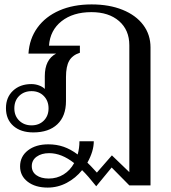

<svg xmlns="http://www.w3.org/2000/svg" viewBox="-20 -590 774 870"><path d="M662 -375V250H566L486 169L416 254Q378 206 352 181Q323 217 282.5 238.5Q242 260 196 260Q140 260 105.5 233.5Q71 207 71 164Q71 119 106.5 91.5Q142 64 199 64Q236 64 268 75Q300 86 332 110Q340 81 340 50H405Q405 95 376 147Q376 147 393 164L419 192L487 114L566 190V-385Q566 -454 519.5 -494.5Q473 -535 394 -535Q311 -535 259 -494Q207 -453 202 -383H342V-351Q308 -340 293.5 -314.5Q279 -289 279 -241V-132Q279 -64 240 -27Q201 10 131 10Q74 10 40.5 -19.5Q7 -49 7 -100Q7 -149 39 -179Q71 -209 122 -209Q140 -209 156.5 -203Q173 -197 183 -187V-245Q183 -320 234 -347H109Q113 -414 149.5 -464.5Q186 -515 249 -542.5Q312 -570 395 -570Q475 -570 535.5 -545.5Q596 -521 629 -477Q662 -433 662 -375ZM200 -99Q200 -133 178.5 -155Q157 -177 123 -177Q89 -177 67 -155.5Q45 -134 45 -99Q45 -65 67 -43.5Q89 -22 123 -22Q157 -22 178.5 -43.5Q200 -65 200 -99ZM316 149Q259 104 203 104Q168 104 146 120Q124 136 124 163Q124 189 145 204Q166 219 201 219Q238 219 268 200.5Q298 182 316 149Z"/></svg>

Font: Fahkwang
Style: Regular
Weight: 400
Version: Version 1.000; ttfautohint (v1.6)